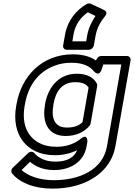

<svg xmlns="http://www.w3.org/2000/svg" viewBox="-20 -885 794 1138"><path d="M299 183C213 183 145 157 108 123L158 74C190 102 237 123 301 123C398 123 477 74 493 -17L498 -45C498 -45 501 -97 459 -63C425 -35 378 -15 314 -15C235 -15 186 -46 157 -84C126 -124 113 -183 126 -258L128 -268C148 -382 209 -459 302 -495C332 -507 366 -513 403 -513C474 -513 513 -492 538 -461C538 -461 567 -426 583 -475L592 -503H699L614 -18C590 120 454 183 299 183ZM549 -526C517 -549 472 -563 412 -563C229 -563 107 -434 78 -268L76 -258C61 -173 76 -100 115 -49C151 -2 212 35 305 35C355 35 399 24 437 5C421 46 381 73 310 73C247 73 208 51 182 21C173 11 156 13 146 23L56 109C46 118 44 133 51 142C95 197 181 233 290 233C337 233 381 228 423 217C540 187 641 110 664 -18L754 -528C756 -539 748 -553 733 -553H580C565 -553 554 -541 549 -526ZM369 -79C430 -79 478 -101 510 -139C514 -143 516 -149 517 -153L556 -375C557 -380 556 -386 554 -390C534 -426 496 -448 435 -448C319 -448 262 -355 247 -268L246 -258C230 -165 261 -79 369 -79ZM505 -366 469 -161C451 -143 424 -129 378 -129C359 -129 343 -132 332 -138C298 -156 285 -198 296 -258L297 -268C310 -344 348 -398 426 -398C471 -398 492 -385 505 -366ZM546 -790C524 -758 505 -720 497 -676L491 -640H409L416 -682C426 -740 461 -786 501 -812ZM602 -788C621 -811 604 -822 598 -825L517 -863C511 -866 502 -865 494 -861C431 -826 380 -761 366 -682L354 -615C352 -604 360 -590 375 -590H507C518 -590 533 -600 536 -615L547 -676C555 -720 578 -760 602 -788Z"/></svg>

Font: Asimov
Style: XWidOuIt
Weight: 500
Designer: Google
Version: Version 2.000980; 2014